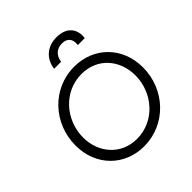

<svg xmlns="http://www.w3.org/2000/svg" viewBox="-257 -1191 1394 1394"><g transform="rotate(-45 440.5 -493.5)"><path d="M437 -849C445 -906 481 -939 536 -939C589 -939 610 -907 610 -868C610 -862 610 -856 609 -849H680C681 -858 682 -866 682 -874C682 -929 650 -999 539 -999C439 -999 377 -937 365 -849ZM430 12C655 12 829 -174 829 -400C829 -611 678 -757 479 -757C253 -757 81 -571 81 -345C81 -133 233 12 430 12ZM431 -63C270 -63 161 -189 161 -347C161 -524 295 -682 479 -682C642 -682 749 -557 749 -398C749 -221 615 -63 431 -63Z"/></g></svg>

Font: Plus Jakarta Sans
Style: Italic
Weight: 400
Italic angle: -8°
Designer: Gumpita Rahayu
Foundry: Tokotype
Version: Version 2.071;gftools[0.9.30]